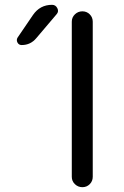

<svg xmlns="http://www.w3.org/2000/svg" viewBox="-20 -777 515 797"><path d="M278 -43V-687Q278 -705 291 -717.5Q304 -730 322 -730Q340 -730 352.5 -717.5Q365 -705 365 -687V-43Q365 -25 352.5 -12.5Q340 0 322 0Q304 0 291 -12.5Q278 -25 278 -43ZM196 -757Q211 -757 218 -743Q225 -729 215 -718L131 -619Q107 -590 70 -590Q58 -590 52.5 -600.5Q47 -611 53 -621L117 -715Q146 -757 196 -757Z"/></svg>

Font: Rounded Mplus 1c
Style: Regular
Weight: 400
Version: Version 1.059.20150529